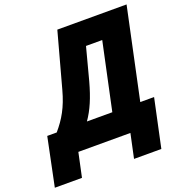

<svg xmlns="http://www.w3.org/2000/svg" viewBox="-239 -844 1062 1123"><g transform="rotate(-20 291.5 -282.0)"><path d="M-89 150H80L112 0H436L404 150H574L638 -150H552L672 -714H241L148 -373C121 -273 85 -212 32 -150H-27ZM220 -150C259 -206 287 -271 313 -366L366 -567H467L378 -150Z"/></g></svg>

Font: Noto Sans Condensed Black
Style: Italic
Weight: 900
Width: 3
Italic angle: -12°
Designer: Monotype Design Team
Foundry: Monotype Imaging Inc.
Version: Version 2.013